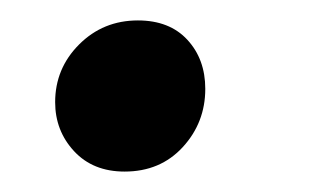

<svg xmlns="http://www.w3.org/2000/svg" viewBox="-20 -156 328 188"><path d="M102 12Q71 12 52.5 -8Q34 -28 34 -56Q34 -89 57.5 -112.5Q81 -136 115 -136Q146 -136 163.5 -117Q181 -98 181 -69Q181 -36 159 -12Q137 12 102 12Z"/></svg>

Font: Tiro Bangla
Style: Italic
Weight: 400
Italic angle: -11°
Designer: Bangla: John Hudson & Fiona Ross, assisted by Neelakash Kshetrimayum. Latin: John Hudson with Paul Hanslow, assisted by 
Foundry: Tiro Typeworks Ltd.
Version: Version 1.60